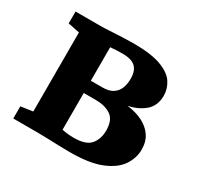

<svg xmlns="http://www.w3.org/2000/svg" viewBox="-126 -709 885 861"><g transform="rotate(30 316.0 -279.0)"><path d="M331 4Q303 4 272.2 3Q241.5 2 212.8 1Q184 0 162 0H35.5V-63L97.5 -72V-481.5L37.5 -493.5V-555H165.5Q184 -555 214 -556.8Q244 -558.5 276.8 -560Q309.5 -561.5 334.5 -561.5Q427 -561.5 478 -542.2Q529 -523 549 -492Q569 -461 569 -426Q569 -374.5 535.8 -345.2Q502.5 -316 450.5 -305.5Q495.5 -300 530 -283Q564.5 -266 584.2 -237.2Q604 -208.5 604 -167Q604 -122.5 577.5 -83.5Q551 -44.5 491.2 -20.2Q431.5 4 331 4ZM313 -60.5Q376 -60.5 399.8 -89Q423.5 -117.5 423.5 -161Q423.5 -215.5 393.2 -236.2Q363 -257 315 -257H252V-67Q258 -65.5 267.5 -64Q277 -62.5 289 -61.5Q301 -60.5 313 -60.5ZM252 -320.5H311.5Q346.5 -320.5 366.2 -333.8Q386 -347 394.2 -369Q402.5 -391 402.5 -417Q402.5 -441.5 394.8 -459.5Q387 -477.5 368 -487.2Q349 -497 314.5 -497Q298 -497 282.2 -496.2Q266.5 -495.5 252 -494Z"/></g></svg>

Font: Merriweather 20pt Black
Style: Regular
Weight: 900
Version: Version 2.100